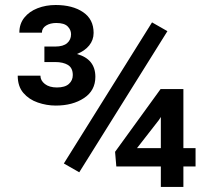

<svg xmlns="http://www.w3.org/2000/svg" viewBox="-20 -736 835 756"><path d="M639.2 -613.3 292 -57.6 231.4 -92.3 578.6 -647.9ZM750 -152.8V-80.6H702.1V0H613.3V-80.6H438L433.1 -138.2L612.3 -385.3H702.1V-152.8ZM519.5 -152.8H613.3V-275.4L605.5 -263.2ZM154.8 -491.7V-552.7H197.3Q229 -552.7 244.4 -566.2Q259.8 -579.6 259.8 -601.1Q259.8 -618.7 246.3 -632.1Q232.9 -645.5 201.7 -645.5Q177.7 -645.5 161.4 -635.3Q145 -625 145 -607.4H56.2Q56.2 -642.1 75.7 -666.5Q95.2 -690.9 127.9 -703.6Q160.6 -716.3 199.2 -716.3Q265.6 -716.3 307.1 -688.2Q348.6 -660.2 348.6 -606.4Q348.6 -578.6 331.1 -556.9Q313.5 -535.2 282.7 -523.4Q355.5 -503.4 355.5 -433.6Q355.5 -379.4 310.8 -349.9Q266.1 -320.3 199.7 -320.3Q163.6 -320.3 128.9 -332.3Q94.2 -344.2 72 -370.1Q49.8 -396 49.8 -438H139.2Q139.2 -418.9 156.7 -405.3Q174.3 -391.6 204.1 -391.6Q235.8 -391.6 251.2 -405.5Q266.6 -419.4 266.6 -440.4Q266.6 -468.3 247.8 -480Q229 -491.7 197.3 -491.7Z"/></svg>

Font: Vazirmatn UI Medium
Style: Regular
Weight: 500
Designer: Saber Rastikerdar
Foundry: Saber Rastikerdar
Version: Version 33.003